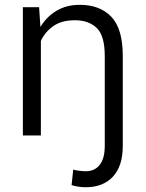

<svg xmlns="http://www.w3.org/2000/svg" viewBox="-20 -558 602 791"><path d="M485.8 43.5Q485.8 126 445.3 169.7Q404.8 213.4 333 213.4Q302.7 213.4 274.9 204.6L281.7 140.6Q290 143.6 306.9 145.5Q323.7 147.5 333 147.5Q370.6 147.5 391.1 120.8Q411.6 94.2 411.6 43.5V-326.7Q411.6 -411.1 378.4 -442.9Q345.2 -474.6 288.6 -474.6Q234.4 -474.6 200.2 -450.9Q166 -427.2 148.4 -389.6V0H74.2V-528.3H141.1L146.5 -446.8Q171.9 -489.3 212.9 -513.7Q253.9 -538.1 308.6 -538.1Q391.6 -538.1 438.7 -488.8Q485.8 -439.5 485.8 -327.6Z"/></svg>

Font: Vazirmatn UI Light
Style: Regular
Weight: 300
Designer: Saber Rastikerdar
Foundry: Saber Rastikerdar
Version: Version 33.003